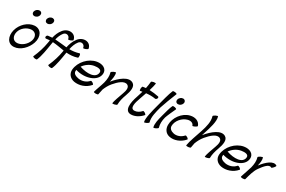

<svg xmlns="http://www.w3.org/2000/svg" viewBox="155 -2370 5800 3896"><g transform="rotate(30 3055.5 -422.5)"><path d="M431 -800C436 -820 433 -840 422 -854C411 -868 394 -876 373 -876C353 -876 332 -868 314 -854C296 -840 284 -820 279 -800C274 -780 278 -760 288 -746C299 -732 317 -724 337 -724C357 -724 379 -732 396 -746C414 -760 427 -780 431 -800ZM736 -800C741 -820 738 -840 727 -854C716 -868 698 -876 678 -876C658 -876 637 -868 619 -854C601 -840 589 -820 584 -800C579 -780 583 -760 593 -746C604 -732 622 -724 642 -724C662 -724 684 -732 701 -746C719 -760 732 -780 736 -800ZM291 25C434 15 564 -117 613 -264C667 -425 592 -569 439 -559C292 -549 157 -417 117 -269C116 -269 116 -268 116 -267C74 -107 141 36 291 25ZM187 -267C215 -368 318 -450 422 -457C525 -464 580 -374 543 -269C508 -168 409 -83 308 -76C207 -69 158 -161 187 -267Z M770 -447C799 -452 828 -455 856 -456C852 -436 849 -416 846 -396C825 -267 784 -137 727 -9C723 0 742 11 769 16C795 21 819 17 823 9C870 -93 896 -266 918 -404C921 -420 924 -437 927 -455C1020 -449 1110 -429 1201 -416C1200 -410 1199 -403 1198 -396C1177 -267 1136 -137 1079 -9C1075 0 1094 11 1121 16C1147 21 1171 17 1175 9C1222 -93 1248 -266 1270 -404L1271 -408C1353 -402 1436 -406 1524 -435C1533 -438 1537 -462 1534 -488C1531 -514 1521 -533 1512 -530C1434 -505 1360 -497 1287 -498C1303 -571 1326 -644 1374 -704C1419 -760 1506 -741 1518 -660C1519 -652 1543 -654 1572 -665C1600 -676 1622 -691 1621 -700C1598 -843 1415 -859 1319 -736C1261 -664 1234 -583 1217 -501C1125 -508 1035 -523 942 -527C957 -590 981 -652 1022 -704C1067 -760 1154 -741 1166 -660C1167 -652 1191 -654 1220 -665C1248 -676 1270 -691 1269 -700C1246 -843 1063 -859 967 -736C915 -672 888 -600 871 -527C839 -526 807 -523 775 -518C759 -515 744 -497 743 -478C742 -458 754 -445 770 -447Z M2061 -108C2067 -116 2055 -133 2034 -147C2013 -161 1991 -166 1985 -159C1922 -85 1824 -60 1742 -75C1675 -88 1611 -117 1618 -184C1619 -191 1620 -198 1621 -205C1855 -134 2115 -223 2131 -406C2141 -522 2030 -580 1901 -558C1717 -527 1561 -351 1545 -172C1536 -69 1602 6 1701 25C1822 47 1968 3 2061 -108ZM1895 -458C1979 -472 2065 -464 2058 -394C2045 -253 1846 -241 1663 -305C1715 -382 1802 -442 1895 -458Z M2245 -508C2267 -435 2261 -351 2239 -267C2215 -178 2176 -89 2152 0C2150 9 2171 16 2199 16C2227 16 2252 9 2254 0C2265 -43 2273 -86 2281 -128C2306 -189 2338 -249 2382 -303C2469 -408 2584 -509 2666 -462C2723 -430 2709 -347 2680 -270C2645 -175 2593 -28 2591 13C2591 22 2614 23 2643 15C2672 8 2695 -5 2695 -13C2695 -94 2718 -179 2749 -263C2791 -378 2819 -505 2733 -553C2616 -620 2450 -486 2328 -337C2349 -419 2364 -502 2345 -559C2342 -566 2318 -561 2290 -547C2263 -533 2242 -516 2245 -508Z M2952 -483C2969 -486 2986 -489 3004 -492C2991 -446 2977 -401 2961 -355C2896 -172 2875 25 3028 25C3121 25 3218 -28 3286 -108C3292 -116 3280 -133 3259 -147C3238 -161 3216 -166 3210 -159C3168 -110 3108 -76 3052 -76C2945 -76 2983 -220 3030 -349C3047 -396 3065 -449 3083 -502C3156 -510 3228 -511 3296 -498C3311 -496 3329 -509 3337 -528C3345 -548 3340 -566 3325 -568C3256 -581 3185 -592 3113 -594C3135 -665 3152 -729 3157 -769C3157 -777 3134 -781 3105 -776C3077 -771 3053 -760 3052 -751C3047 -698 3039 -645 3028 -592C3005 -590 2982 -587 2958 -583C2949 -582 2940 -558 2939 -531C2937 -503 2943 -482 2952 -483Z M3529 -807C3490 -718 3445 -536 3409 -400C3370 -255 3317 -52 3340 25C3343 33 3367 28 3395 14C3423 0 3443 -18 3440 -25C3407 -132 3445 -271 3480 -400C3506 -484 3574 -662 3627 -793C3630 -802 3611 -812 3584 -816C3557 -820 3532 -815 3529 -807Z M3848 -709C3853 -730 3849 -749 3838 -763C3828 -778 3810 -786 3790 -786C3770 -786 3748 -778 3731 -763C3713 -749 3700 -730 3695 -709C3691 -689 3694 -670 3705 -655C3716 -641 3733 -633 3754 -633C3774 -633 3795 -641 3813 -655C3831 -670 3843 -689 3848 -709ZM3677 -543C3646 -482 3616 -359 3591 -267C3564 -166 3535 -52 3558 25C3561 33 3585 28 3613 14C3641 0 3661 -18 3658 -25C3636 -99 3639 -182 3662 -267C3679 -321 3732 -438 3772 -523C3776 -532 3758 -543 3731 -549C3705 -555 3681 -552 3677 -543Z M4326 -452C4297 -545 4196 -585 4084 -557C3913 -514 3789 -336 3789 -169C3789 -73 3841 4 3932 24C4048 50 4188 -1 4278 -108C4285 -116 4273 -133 4252 -147C4231 -161 4209 -166 4202 -159C4143 -89 4051 -59 3977 -75C3915 -89 3862 -123 3862 -187C3863 -305 3962 -428 4087 -459C4152 -475 4211 -454 4226 -401C4229 -394 4253 -399 4281 -413C4309 -427 4329 -444 4326 -452Z M4482 -775C4517 -663 4483 -530 4441 -402C4397 -266 4333 -103 4317 4C4316 13 4338 18 4367 16C4395 13 4419 4 4421 -4C4427 -40 4434 -76 4441 -112C4466 -179 4500 -244 4549 -303C4636 -408 4750 -509 4832 -462C4889 -430 4875 -347 4846 -270C4811 -175 4759 -28 4757 13C4757 22 4781 23 4809 15C4838 8 4861 -5 4861 -13C4861 -94 4884 -179 4915 -263C4957 -378 4985 -505 4899 -553C4782 -620 4616 -486 4494 -337L4491 -334C4498 -355 4504 -377 4511 -398C4559 -544 4616 -720 4583 -825C4580 -833 4555 -828 4528 -814C4500 -800 4480 -782 4482 -775Z M5505 -108C5511 -116 5499 -133 5478 -147C5457 -161 5435 -166 5429 -159C5366 -85 5268 -60 5186 -75C5119 -88 5055 -117 5062 -184C5063 -191 5064 -198 5065 -205C5299 -134 5559 -223 5575 -406C5585 -522 5474 -580 5345 -558C5161 -527 5005 -351 4989 -172C4980 -69 5046 6 5145 25C5266 47 5412 3 5505 -108ZM5339 -458C5423 -472 5509 -464 5502 -394C5489 -253 5290 -241 5107 -305C5159 -382 5246 -442 5339 -458Z M5698 0C5726 -104 5757 -226 5815 -306C5886 -405 5972 -511 6035 -465C6041 -460 6063 -476 6083 -500C6104 -523 6115 -546 6109 -551C6019 -617 5883 -503 5779 -365C5796 -437 5806 -509 5789 -559C5786 -566 5762 -561 5734 -547C5707 -533 5686 -516 5689 -508C5711 -435 5705 -351 5683 -267C5662 -189 5629 -111 5606 -33C5602 -22 5599 -11 5596 0C5594 9 5615 16 5643 16C5671 16 5696 9 5698 0Z"/></g></svg>

Font: Nupuram Medium Oblique
Style: Regular
Weight: 500
Designer: Santhosh Thottingal (santhosh.thottingal@gmail.com)
Foundry: SMC
Version: Version 1.000